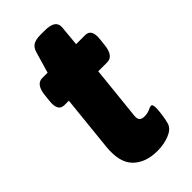

<svg xmlns="http://www.w3.org/2000/svg" viewBox="-210 -704 766 766"><g transform="rotate(-45 172.5 -321.0)"><path d="M192 8Q124 8 87 -30Q50 -68 59 -151L83 -384H58Q21 -384 28 -440L31 -468Q37 -523 72 -523H102L128 -612Q134 -633 148 -641.5Q162 -650 189 -650H211Q245 -650 259 -639.5Q273 -629 271 -609L263 -523H314Q351 -523 344 -468L341 -440Q335 -384 300 -384H249L226 -163Q223 -142 229.5 -134Q236 -126 252 -126Q270 -126 282 -132Q294 -138 301 -138Q309 -138 309 -119Q309 -105 306 -81.5Q303 -58 297 -38Q289 -16 258.5 -4Q228 8 192 8Z"/></g></svg>

Font: Asap ExtraBold
Style: Italic
Weight: 800
Italic angle: -6°
Designer: Pablo Cosgaya
Foundry: Omnibus-Type
Version: Version 3.001; ttfautohint (v1.8.4.7-5d5b)